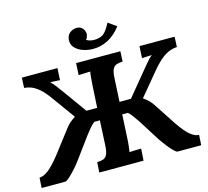

<svg xmlns="http://www.w3.org/2000/svg" viewBox="-133 -1057 1303 1203"><g transform="rotate(-15 519.0 -456.0)"><path d="M-8 0 -4 -66Q19 -67 42 -82Q65 -97 88 -121.5Q111 -146 133 -174L244 -319Q256 -336 272.5 -350.5Q289 -365 309 -377L197 -532Q167 -573 141 -594.5Q115 -616 92.5 -624.5Q70 -633 48 -634L51 -700H282L278 -623Q268 -624 249.5 -624.5Q231 -625 215 -626Q227 -616 247.5 -589.5Q268 -563 294 -526L388 -395H458L466 -536Q468 -563 470 -588Q472 -613 475 -626Q459 -625 434.5 -624.5Q410 -624 399 -623L403 -700H690L687 -634Q665 -633 648.5 -628Q632 -623 622.5 -605.5Q613 -588 611 -547L603 -395H677L785 -526Q814 -561 829.5 -580Q845 -599 855 -609Q865 -619 874 -626Q858 -625 839.5 -624.5Q821 -624 810 -623L814 -700H1042L1039 -634Q1017 -633 993 -624.5Q969 -616 941 -594.5Q913 -573 878 -532L750 -378Q770 -365 784.5 -350.5Q799 -336 810 -319L905 -174Q924 -146 944.5 -121.5Q965 -97 987 -82Q1009 -67 1031 -66L1027 0H873Q865 -1 848 -18Q831 -35 812.5 -59Q794 -83 781 -102L690 -246Q677 -265 662.5 -285Q648 -305 635 -315H599L591 -164Q590 -137 587 -112Q584 -87 582 -74Q599 -76 623.5 -76.5Q648 -77 658 -77L653 0H366L370 -66Q393 -67 409 -72Q425 -77 434.5 -95Q444 -113 446 -153L454 -315H418Q404 -305 387 -285Q370 -265 356 -246L250 -102Q236 -83 214.5 -59Q193 -35 174 -18Q155 -1 146 0ZM530 -758Q496 -758 464.5 -769Q433 -780 413.5 -801.5Q394 -823 397 -854Q400 -883 419 -897Q438 -911 459 -912Q481 -913 493 -903.5Q505 -894 510 -881.5Q515 -869 515 -859Q514 -853 511.5 -843.5Q509 -834 501 -825Q510 -818 523.5 -814.5Q537 -811 551 -811Q566 -811 581 -814.5Q596 -818 607 -825Q622 -835 633.5 -852Q645 -869 659 -894L712 -856Q675 -807 628.5 -782.5Q582 -758 530 -758Z"/></g></svg>

Font: Lora Italic
Style: Italic
Weight: 400
Italic angle: -3°
Designer: Olga Karpushina, Alexei Vanyashin (Cyrillic)
Foundry: Cyreal
Version: Version 2.210; ttfautohint (v1.8.1.43-b0c9)